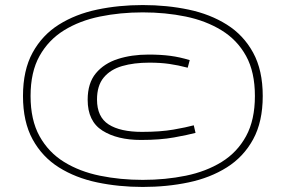

<svg xmlns="http://www.w3.org/2000/svg" viewBox="-20 -730 1131 760"><path d="M545 -710Q641 -710 726.5 -692Q812 -674 878 -632.5Q944 -591 982 -521.5Q1020 -452 1020 -350Q1020 -248 982 -178.5Q944 -109 878 -67.5Q812 -26 726.5 -8Q641 10 545 10Q450 10 364.5 -8Q279 -26 213 -67.5Q147 -109 109 -178.5Q71 -248 71 -350Q71 -452 109 -521.5Q147 -591 213 -632.5Q279 -674 364.5 -692Q450 -710 545 -710ZM545 -18Q635 -18 715.5 -34.5Q796 -51 857.5 -89Q919 -127 954 -191Q989 -255 989 -350Q989 -445 954 -508.5Q919 -572 857 -610Q795 -648 715 -664.5Q635 -681 545 -681Q456 -681 375.5 -664.5Q295 -648 233.5 -610Q172 -572 136.5 -508.5Q101 -445 101 -350Q101 -255 136.5 -191Q172 -127 233.5 -89Q295 -51 375.5 -34.5Q456 -18 545 -18ZM327 -335Q327 -401 359.5 -440Q392 -479 446.5 -496.5Q501 -514 568 -514Q616 -514 654 -509Q692 -504 731 -492L723 -462Q685 -472 650 -477Q615 -482 571 -482Q510 -482 463.5 -468.5Q417 -455 390.5 -423Q364 -391 364 -336Q364 -267 410 -237.5Q456 -208 542 -208Q615 -208 666.5 -217Q718 -226 747 -234L754 -204Q724 -196 669 -186Q614 -176 538 -176Q444 -176 385.5 -213Q327 -250 327 -335Z"/></svg>

Font: Georama ExtraExtended ExtraLight
Style: Regular
Weight: 200
Width: 8
Designer: Jean-Baptiste Levee
Foundry: Production Type
Version: Version 1.000